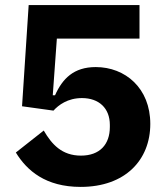

<svg xmlns="http://www.w3.org/2000/svg" viewBox="-20 -718 640 750"><path d="M524.9 -698.2H92L66.1 -302.9L188.9 -285.9C208.1 -307.2 244 -334.9 300.1 -334.9C366.8 -334.9 409.1 -295.1 409.1 -230.1V-221.9C409.1 -154.1 370 -110.1 296.2 -110.1C221.9 -110.1 182.2 -154.1 150.9 -208.1L41.9 -122.2C84.9 -51.8 158 12.1 295.1 12.1C469.1 12.1 567.1 -93 567.1 -234C567.1 -373.9 469.1 -456 354 -456C268.1 -456 224.1 -410.9 195 -345.9H186.1L202.1 -567.1H524.9Z"/></svg>

Font: Margiela Mono Bold
Style: Regular
Weight: 700
Designer: Mike Abbink, Paul van der Laan, Pieter van Rosmalen
Foundry: Bold Monday
Version: Version 2.003 2021